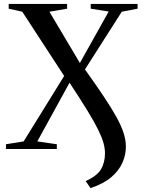

<svg xmlns="http://www.w3.org/2000/svg" viewBox="-20 -763 735 983"><path d="M443.5 200 418.5 164Q476 138.5 496.8 104Q517.5 69.5 517.5 21.5Q517.5 -2.5 510 -30.2Q502.5 -58 483.2 -97.5Q464 -137 428.2 -195.5Q392.5 -254 336 -339.5L171 -39L271 -24.5V0H10.5V-24.5L101 -39L308.5 -374L94 -703L24.5 -718.5V-743H323.5V-718.5L233 -703L389 -440.5L536.5 -704L444.5 -718.5V-743H684.5V-718.5L603.5 -703L415 -407.5Q470 -330.5 509.5 -271.5Q549 -212.5 574.5 -166.8Q600 -121 612.2 -83.8Q624.5 -46.5 624.5 -12.5Q624.5 30 606.8 70.2Q589 110.5 549.5 144.2Q510 178 443.5 200Z"/></svg>

Font: Merriweather 120pt Medium
Style: Regular
Weight: 500
Version: Version 2.100